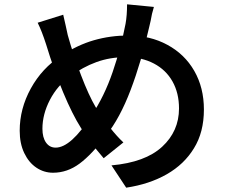

<svg xmlns="http://www.w3.org/2000/svg" viewBox="-20 -813 1040 887"><path d="M676 -717 669 -687Q633 -528 583.5 -397.5Q534 -267 470 -187Q405 -100 348 -57.5Q291 -15 225 -15Q183 -15 148 -38.5Q113 -62 92 -106Q71 -150 71 -209Q71 -311 122.5 -404.5Q174 -498 262 -555Q337 -605 413.5 -627Q490 -649 573 -649Q674 -649 753 -606Q833 -563 877.5 -485.5Q922 -408 922 -307Q922 -202 876 -128Q831 -54 750.5 -8Q670 38 563 54L495 -49Q651 -63 729 -135Q807 -207 807 -312Q807 -383 777 -436.5Q747 -490 691 -519.5Q635 -549 561 -549Q488 -549 425 -526Q362 -503 304 -460Q245 -418 210.5 -351.5Q176 -285 176 -218Q176 -178 192.5 -154.5Q209 -131 237 -131Q308 -131 403 -280Q462 -368 500.5 -480.5Q539 -593 560 -703Q567 -741 567 -793L691 -781Q681 -749 676 -717ZM283 -697 293 -651Q318 -561 354 -466.5Q390 -372 422 -318Q490 -211 550 -155L459 -82Q425 -122 401 -153Q377 -184 354 -222Q314 -285 271.5 -387Q229 -489 193 -608Q173 -670 154 -708L272 -745Q275 -729 283 -697Z"/></svg>

Font: Merged Yaku Han JP SemiBold
Style: Regular
Weight: 600
Designer: Ryoko NISHIZUKA 西塚涼子 (kana, bopomofo & ideographs); Paul D. Hunt (Latin, Greek & Cyrillic); Sandoll Communications 산돌커뮤니
Foundry: Adobe
Version: Version 2.004